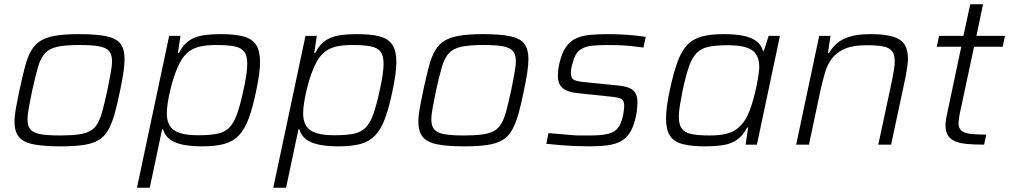

<svg xmlns="http://www.w3.org/2000/svg" viewBox="-20 -678 4731 900"><path d="M264 8Q182 8 134.5 -2Q87 -12 67.5 -37.5Q48 -63 48 -108Q48 -135 54.5 -171Q61 -207 71 -254Q85 -319 97 -365Q109 -411 126.5 -441Q144 -471 171.5 -487.5Q199 -504 242 -511Q285 -518 350 -518Q432 -518 479 -508Q526 -498 545 -472.5Q564 -447 564 -402Q564 -374 558.5 -337.5Q553 -301 543 -254Q530 -189 517 -143.5Q504 -98 487 -68Q470 -38 442.5 -21.5Q415 -5 372 1.5Q329 8 264 8ZM262 -43Q315 -43 349.5 -48Q384 -53 405 -65.5Q426 -78 439 -102Q452 -126 461.5 -163Q471 -200 483 -254Q492 -300 498.5 -334Q505 -368 505 -392Q505 -423 491 -439Q477 -455 444 -461Q411 -467 353 -467Q286 -467 248 -458.5Q210 -450 190 -427.5Q170 -405 158 -363Q146 -321 131 -254Q122 -209 115.5 -175Q109 -141 109 -117Q109 -87 123 -71Q137 -55 170 -49Q203 -43 262 -43Z M622 202 773 -510H826L814 -430H819Q838 -468 865.5 -487Q893 -506 930 -512Q967 -518 1016 -518Q1082 -518 1122 -507Q1162 -496 1180.5 -467.5Q1199 -439 1199 -387Q1199 -362 1194.5 -328.5Q1190 -295 1181 -253Q1165 -174 1146 -123Q1127 -72 1100 -43.5Q1073 -15 1032 -3.5Q991 8 929 8Q877 8 838.5 0.5Q800 -7 776.5 -24.5Q753 -42 744 -72H740L682 202ZM909 -44Q964 -44 998.5 -51Q1033 -58 1054.5 -79.5Q1076 -101 1091 -143Q1106 -185 1121 -255Q1130 -295 1134.5 -326Q1139 -357 1139 -379Q1139 -417 1125 -435.5Q1111 -454 1079.5 -460.5Q1048 -467 995 -467Q948 -467 918 -460Q888 -453 867.5 -438Q847 -423 831 -398Q821 -382 810.5 -357.5Q800 -333 791.5 -305Q783 -277 776.5 -248.5Q770 -220 766 -193.5Q762 -167 762 -147Q762 -91 796 -67.5Q830 -44 909 -44Z M1261 202 1412 -510H1465L1453 -430H1458Q1477 -468 1504.5 -487Q1532 -506 1569 -512Q1606 -518 1655 -518Q1721 -518 1761 -507Q1801 -496 1819.5 -467.5Q1838 -439 1838 -387Q1838 -362 1833.5 -328.5Q1829 -295 1820 -253Q1804 -174 1785 -123Q1766 -72 1739 -43.5Q1712 -15 1671 -3.5Q1630 8 1568 8Q1516 8 1477.5 0.5Q1439 -7 1415.5 -24.5Q1392 -42 1383 -72H1379L1321 202ZM1548 -44Q1603 -44 1637.5 -51Q1672 -58 1693.5 -79.5Q1715 -101 1730 -143Q1745 -185 1760 -255Q1769 -295 1773.5 -326Q1778 -357 1778 -379Q1778 -417 1764 -435.5Q1750 -454 1718.5 -460.5Q1687 -467 1634 -467Q1587 -467 1557 -460Q1527 -453 1506.5 -438Q1486 -423 1470 -398Q1460 -382 1449.5 -357.5Q1439 -333 1430.5 -305Q1422 -277 1415.5 -248.5Q1409 -220 1405 -193.5Q1401 -167 1401 -147Q1401 -91 1435 -67.5Q1469 -44 1548 -44Z M2157 8Q2075 8 2027.5 -2Q1980 -12 1960.5 -37.5Q1941 -63 1941 -108Q1941 -135 1947.5 -171Q1954 -207 1964 -254Q1978 -319 1990 -365Q2002 -411 2019.5 -441Q2037 -471 2064.5 -487.5Q2092 -504 2135 -511Q2178 -518 2243 -518Q2325 -518 2372 -508Q2419 -498 2438 -472.5Q2457 -447 2457 -402Q2457 -374 2451.5 -337.5Q2446 -301 2436 -254Q2423 -189 2410 -143.5Q2397 -98 2380 -68Q2363 -38 2335.5 -21.5Q2308 -5 2265 1.5Q2222 8 2157 8ZM2155 -43Q2208 -43 2242.5 -48Q2277 -53 2298 -65.5Q2319 -78 2332 -102Q2345 -126 2354.5 -163Q2364 -200 2376 -254Q2385 -300 2391.5 -334Q2398 -368 2398 -392Q2398 -423 2384 -439Q2370 -455 2337 -461Q2304 -467 2246 -467Q2179 -467 2141 -458.5Q2103 -450 2083 -427.5Q2063 -405 2051 -363Q2039 -321 2024 -254Q2015 -209 2008.5 -175Q2002 -141 2002 -117Q2002 -87 2016 -71Q2030 -55 2063 -49Q2096 -43 2155 -43Z M2743 8Q2712 8 2675.5 6.5Q2639 5 2604 2Q2569 -1 2541 -4L2551 -54Q2587 -51 2612 -49Q2637 -47 2657.5 -45Q2678 -43 2699 -43Q2720 -43 2746 -43Q2803 -43 2833.5 -51.5Q2864 -60 2878 -80Q2892 -100 2900 -134Q2903 -150 2904.5 -162Q2906 -174 2906 -182Q2906 -208 2891 -215Q2876 -222 2843 -225L2691 -241Q2640 -246 2617.5 -265Q2595 -284 2595 -322Q2595 -333 2596.5 -348Q2598 -363 2602 -380Q2613 -429 2632.5 -457Q2652 -485 2680 -498Q2708 -511 2746 -514.5Q2784 -518 2832 -518Q2860 -518 2891 -516.5Q2922 -515 2952.5 -512Q2983 -509 3007 -505L2996 -455Q2967 -459 2939 -462Q2911 -465 2883.5 -466Q2856 -467 2824 -467Q2782 -467 2749.5 -463Q2717 -459 2695.5 -441.5Q2674 -424 2664 -382Q2660 -370 2658 -358Q2656 -346 2656 -337Q2656 -311 2671 -303.5Q2686 -296 2721 -293L2870 -278Q2905 -275 2926.5 -267Q2948 -259 2958 -243Q2968 -227 2968 -199Q2968 -185 2966.5 -168Q2965 -151 2960 -129Q2950 -84 2933 -57Q2916 -30 2890.5 -16Q2865 -2 2828.5 3Q2792 8 2743 8Z M3285 8Q3219 8 3178.5 -3Q3138 -14 3120 -42.5Q3102 -71 3102 -123Q3102 -148 3106.5 -181.5Q3111 -215 3120 -257Q3137 -336 3155.5 -387Q3174 -438 3200.5 -466.5Q3227 -495 3268.5 -506.5Q3310 -518 3372 -518Q3425 -518 3463 -510.5Q3501 -503 3524.5 -486Q3548 -469 3556 -440H3561L3583 -510H3636L3528 0H3475L3487 -80H3482Q3463 -43 3435.5 -23.5Q3408 -4 3371 2Q3334 8 3285 8ZM3306 -43Q3353 -43 3383 -50.5Q3413 -58 3433 -73Q3453 -88 3470 -112Q3482 -129 3492.5 -156Q3503 -183 3511.5 -213.5Q3520 -244 3526 -273.5Q3532 -303 3535.5 -327Q3539 -351 3539 -363Q3539 -420 3505 -443Q3471 -466 3392 -466Q3338 -466 3303 -459Q3268 -452 3246.5 -430.5Q3225 -409 3210 -367Q3195 -325 3180 -255Q3172 -215 3167 -184Q3162 -153 3162 -131Q3162 -94 3176 -75Q3190 -56 3222 -49.5Q3254 -43 3306 -43Z M3712 0 3820 -510H3873L3861 -430H3866Q3881 -455 3903.5 -475Q3926 -495 3964 -506.5Q4002 -518 4062 -518Q4129 -518 4167 -506Q4205 -494 4220.5 -469Q4236 -444 4236 -404Q4236 -386 4232.5 -362.5Q4229 -339 4224 -313L4157 0H4097L4162 -304Q4167 -329 4170.5 -352Q4174 -375 4174 -391Q4174 -423 4161 -439Q4148 -455 4119 -460.5Q4090 -466 4042 -466Q3978 -466 3939.5 -449Q3901 -432 3879.5 -403.5Q3858 -375 3847.5 -338.5Q3837 -302 3828 -264L3772 0Z M4593 0Q4548 0 4514 -3Q4480 -6 4457.5 -15.5Q4435 -25 4423.5 -43Q4412 -61 4412 -90Q4412 -98 4413 -107.5Q4414 -117 4416 -127.5Q4418 -138 4420 -147L4486 -459H4371L4382 -510H4496L4528 -658H4588L4557 -510H4691L4680 -459H4546L4479 -146Q4477 -137 4476 -128Q4475 -119 4474 -112Q4473 -105 4473 -102Q4473 -77 4486.5 -65.5Q4500 -54 4529 -50.5Q4558 -47 4603 -47Z"/></svg>

Font: Saira SemiExpanded Light
Style: Italic
Weight: 300
Width: 6
Italic angle: -12°
Designer: Hector Gatti with collaboration of the Omnibus-Type team
Foundry: Omnibus-Type
Version: Version 1.101